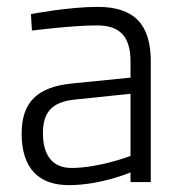

<svg xmlns="http://www.w3.org/2000/svg" viewBox="-20 -530 539 559"><path d="M360 -76C360 -76 269 -41 188 -41C133 -41 105 -78 105 -142C105 -202 130 -233 197 -240L360 -257ZM419 -351C419 -457 373 -510 264 -510C180 -510 70 -489 70 -489L73 -441C73 -441 190 -456 262 -456C326 -456 360 -427 360 -351V-304L190 -287C89 -277 43 -233 43 -141C43 -41 92 9 180 9C274 9 360 -28 360 -28V0H419V-351Z"/></svg>

Font: RazerF5 Light
Style: Regular
Weight: 300
Foundry: Razer Inc.
Version: Version 2